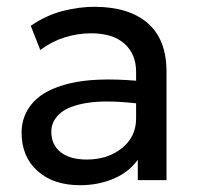

<svg xmlns="http://www.w3.org/2000/svg" viewBox="-20 -530 582 565"><path d="M215 15Q137 15 90.2 -27Q43.5 -69 43.5 -140Q43.5 -190.5 77.5 -228.8Q111.5 -267 185.8 -284.8Q260 -302.5 380.5 -292.5V-318.5Q380.5 -370.5 346.5 -401.2Q312.5 -432 248 -432Q209 -432 171 -420.2Q133 -408.5 98.5 -383L70.5 -454Q115.5 -485 164 -497.5Q212.5 -510 257.5 -510Q359 -510 414.5 -462Q470 -414 470 -319V0H385.5V-60Q359.5 -23.5 314.5 -4.2Q269.5 15 215 15ZM131 -142.5Q131 -103.5 158.8 -82Q186.5 -60.5 235 -60.5Q297 -60.5 338.8 -94Q380.5 -127.5 380.5 -181.5V-226Q290 -236 235.2 -227Q180.5 -218 155.8 -195.5Q131 -173 131 -142.5Z"/></svg>

Font: Geologica Light
Style: Regular
Weight: 300
Designer: Sindre Bremnes, Frode Helland
Foundry: Monokrom Skriftforlag AS
Version: Version 1.010; ttfautohint (v1.8.4.7-5d5b);gftools[0.9.28]